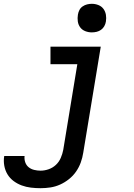

<svg xmlns="http://www.w3.org/2000/svg" viewBox="-81 -775 701 1008"><path d="M132 213Q106 213 81 210Q56 207 33 198.5Q10 190 -9.5 175.5Q-29 161 -41.5 140.5Q-54 120 -58.5 95Q-63 70 -59 45Q-59 45 -59 44.5Q-59 44 -58 44H48Q48 44 48 44Q48 44 48 44Q46 61 51.5 77Q57 93 69.5 103Q82 113 98.5 117Q115 121 132 121Q153 121 174.5 113.5Q196 106 212.5 90.5Q229 75 238 54Q247 33 251 12L325 -438H184V-530H448L356 27Q352 53 343 78Q334 103 318.5 125.5Q303 148 281 165.5Q259 183 234.5 194Q210 205 184 209Q158 213 132 213ZM401 -605Q383 -605 366.5 -611.5Q350 -618 340 -631.5Q330 -645 327.5 -662.5Q325 -680 328 -698Q330 -711 336 -722.5Q342 -734 353 -741.5Q364 -749 376.5 -752Q389 -755 401 -755Q419 -755 435.5 -748.5Q452 -742 462 -728.5Q472 -715 475 -697.5Q478 -680 475 -662Q473 -649 466.5 -637.5Q460 -626 449.5 -618.5Q439 -611 426.5 -608Q414 -605 401 -605Z"/></svg>

Font: Iosevka Curly SmBdEx
Style: Italic
Weight: 600
Width: 7
Italic angle: -9°
Monospace: yes
Designer: Belleve Invis
Foundry: Belleve Invis
Version: Version 11.1.0; ttfautohint (v1.8.3)